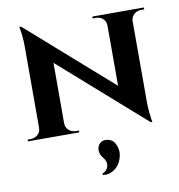

<svg xmlns="http://www.w3.org/2000/svg" viewBox="-92 -698 963 1031"><g transform="rotate(-10 389.5 -182.5)"><path d="M478 -600.1H758.8V-589.8H741.7Q719.2 -589.8 703.4 -575.7Q687.5 -561.5 686.5 -540.5V-103.5Q686.5 -72.3 689.2 -43.2Q691.9 -14.2 694.3 -0.5L697.3 13.2H688.5L229 -391.6V-61Q229.5 -39.1 245.4 -24.4Q261.2 -9.8 284.2 -9.8H300.8V0H21V-9.8H37.6Q60.5 -9.8 76.4 -24.4Q92.3 -39.1 92.3 -61V-500.5Q92.3 -530.8 89.6 -559.1Q86.9 -587.4 84 -600.6L81.5 -613.8L91.3 -613.3L549.3 -210V-539.1Q549.3 -561 533.7 -575.4Q518.1 -589.8 495.1 -589.8H478ZM386.7 248 384.3 240.2Q411.1 230 417.2 205.1Q423.3 180.2 402.8 155.8Q387.7 138.7 386.2 116.2Q384.8 93.8 399.4 78.1Q416.5 60.1 445.1 66.2Q473.6 72.3 485.4 99.1Q498.5 127.4 494.1 155.3Q489.7 183.1 475.6 205.1Q461.4 227.1 437.3 239.3Q413.1 251.5 386.7 248Z"/></g></svg>

Font: Cinzel Bold
Style: Regular
Weight: 700
Designer: Natanael Gama
Version: Version 1.001;PS 001.001;hotconv 1.0.56;makeotf.lib2.0.21325